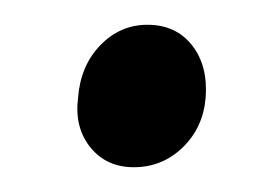

<svg xmlns="http://www.w3.org/2000/svg" viewBox="-20 -126 221 155"><path d="M99 -106Q122 -106 135 -89.5Q148 -73 146 -47Q144 -23 127.5 -7Q111 9 88 9Q66 9 53 -7Q40 -23 43 -47Q45 -73 61 -89.5Q77 -106 99 -106Z"/></svg>

Font: Karla Tamil Inclined
Style: Regular
Weight: 400
Designer: Jonathan Pinhorn
Foundry: Jonathan Pinhorn
Version: Version 1.001